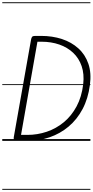

<svg xmlns="http://www.w3.org/2000/svg" viewBox="-25 -1246 820 1698"><path d="M123 0Q106.5 0 100.5 -8.2Q94.5 -16.5 96.5 -31L249.5 -895Q252.5 -912 259 -920.2Q265.5 -928.5 285.5 -928.5H338Q438 -928.5 522.8 -900.8Q607.5 -873 668 -818.2Q728.5 -763.5 756.5 -682.2Q784.5 -601 770 -493.5Q754 -373 705 -281Q656 -189 581.5 -126.5Q507 -64 413.8 -32Q320.5 0 216.5 0ZM161 -53H216.5Q306 -53 388.8 -81Q471.5 -109 539.5 -165.2Q607.5 -221.5 652.5 -305.5Q697.5 -389.5 711 -502Q721 -591.5 697 -661.2Q673 -731 622.2 -779Q571.5 -827 499.8 -852Q428 -877 343 -877H306ZM123 0Q106.5 0 100.5 -8.2Q94.5 -16.5 96.5 -31L249.5 -895Q252.5 -912 259 -920.2Q265.5 -928.5 285.5 -928.5H338Q438 -928.5 522.8 -900.8Q607.5 -873 668 -818.2Q728.5 -763.5 756.5 -682.2Q784.5 -601 770 -493.5Q754 -373 705 -281Q656 -189 581.5 -126.5Q507 -64 413.8 -32Q320.5 0 216.5 0ZM161 -53H216.5Q306 -53 388.8 -81Q471.5 -109 539.5 -165.2Q607.5 -221.5 652.5 -305.5Q697.5 -389.5 711 -502Q721 -591.5 697 -661.2Q673 -731 622.2 -779Q571.5 -827 499.8 -852Q428 -877 343 -877H306ZM-5 424.5H774.5V432.5H-5ZM-5 -16H774.5V0H-5ZM-5 -501.5H774.5V-493.5H-5ZM-5 -1226H774.5V-1218H-5Z"/></svg>

Font: Edu AU VIC WA NT Guides
Style: Regular
Weight: 400
Designer: Tina and Corey Anderson, Eben Sorkin, Mirko Velimirovic
Foundry: Google for Education
Version: Version 1.001